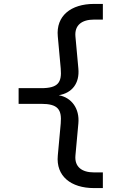

<svg xmlns="http://www.w3.org/2000/svg" viewBox="-20 -850 640 980"><path d="M505 -750V-830H460C342 -830 265 -769 275 -664L290 -500C296 -429 277 -400 190 -400H75V-320H190C276 -320 296 -291 290 -220L275 -56C265 49 342 110 460 110H505V30H460C397 30 360 1 365 -56L380 -220C387 -295 346 -352 280 -364C347 -375 387 -424 380 -500L365 -664C360 -721 397 -750 460 -750Z"/></svg>

Font: Tekne LDO
Style: Regular
Weight: 400
Monospace: yes
Designer: Alessio Laiso, Mario Rullo, Paolo Rosset
Foundry: Alessio Laiso
Version: Version 1.000;hotconv 1.0.109;makeotfexe 2.5.65596